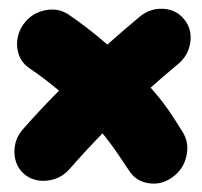

<svg xmlns="http://www.w3.org/2000/svg" viewBox="-20 -543 471 448"><path d="M36.6 -136.7Q14.6 -155.8 13.7 -186.8Q12.7 -217.8 33.7 -241.7Q73.7 -287.1 117.7 -331.5Q81.5 -361.8 49.3 -383.3Q24.4 -399.9 20.5 -430.2Q16.6 -460.4 34.7 -486.3Q53.2 -512.2 84.2 -518.8Q115.2 -525.4 139.6 -509.3Q162.1 -494.1 185.1 -476.3Q208 -458.5 230.5 -439Q248.5 -455.1 267.3 -471.2Q286.1 -487.3 305.2 -503.4Q329.6 -523.9 360.4 -522.5Q391.1 -521 409.7 -498Q428.2 -475.6 424.1 -444.6Q419.9 -413.6 395 -393.1Q378.4 -379.4 362.5 -365.7Q346.7 -352.1 331.5 -338.4Q357.4 -309.1 373.8 -285.2Q390.1 -261.2 406.2 -234.9Q421.9 -210 415 -179Q408.2 -147.9 382.3 -129.4Q356.9 -110.8 326.7 -115.5Q296.4 -120.1 280.8 -145.5Q275.9 -152.8 258.5 -178.7Q241.2 -204.6 219.2 -231.9Q180.2 -191.9 142.6 -148.9Q121.6 -125 90.3 -121.6Q59.1 -118.2 36.6 -136.7Z"/></svg>

Font: Mikhak-DS2-FD ExtraBold
Style: Regular
Weight: 800
Designer: Amin Abedi
Version: Version 3.2